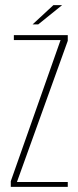

<svg xmlns="http://www.w3.org/2000/svg" viewBox="-20 -728 305 748"><path d="M22 0V-22L216 -572H34V-591H244V-569L46 -19H244V0ZM107 -633 188 -708H222L129 -633Z"/></svg>

Font: Alumni Sans Thin Thin
Style: Regular
Weight: 250
Version: Version 1.018